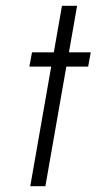

<svg xmlns="http://www.w3.org/2000/svg" viewBox="-20 -640 332 660"><path d="M193 -620H245L217 -460H292L283 -411H208L136 0H84L156 -411H81L90 -460H165Z"/></svg>

Font: Renner* Light
Style: Light Italic
Weight: 300
Italic angle: -10°
Version: Version 003.000 ; ttfautohint (v0.97) -l 8 -r 50 -G 200 -x 1